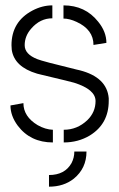

<svg xmlns="http://www.w3.org/2000/svg" viewBox="-20 -533 450 725"><path d="M165 171.9V127.9Q224.6 127.9 250 83Q260.7 62.5 260.7 39.1H306.6Q306.6 102.5 258.8 141.6Q220.7 171.9 165 171.9ZM19.5 -134.8 68.4 -143.6Q68.4 -92.8 122.1 -60.5Q151.4 -43.9 179.7 -43V4.9Q94.7 4.9 46.9 -58.6Q19.5 -95.7 19.5 -134.8ZM23.4 -362.3Q23.4 -451.2 102.5 -493.2Q139.6 -512.7 177.7 -512.7V-463.9Q131.8 -463.9 98.6 -425.8Q73.2 -397.5 73.2 -362.3Q73.2 -328.1 121.1 -309.6Q139.6 -301.8 268.6 -270.5Q275.4 -268.6 281.2 -267.6Q383.8 -241.2 390.6 -162.1Q390.6 -157.2 390.6 -152.3Q390.6 -65.4 319.3 -21.5Q275.4 4.9 220.7 4.9V-43Q271.5 -43 309.6 -79.1Q340.8 -109.4 340.8 -151.4Q340.8 -195.3 259.8 -220.7Q254.9 -222.7 135.7 -251Q127 -252.9 120.1 -254.9Q34.2 -280.3 24.4 -344.7Q23.4 -353.5 23.4 -362.3ZM219.7 -462.9V-512.7Q301.8 -512.7 350.6 -451.2Q381.8 -413.1 381.8 -371.1L333 -363.3Q333 -420.9 269.5 -450.2Q242.2 -462.9 219.7 -462.9Z"/></svg>

Font: Post No Bills Colombo
Style: Regular
Weight: 500
Designer: Kosala Senevirathne, Siva Puranthara, Lasantha Premarathna, Tharique Azeez
Foundry: Mooniak
Version: Version 1.220 ; ttfautohint (v1.5)